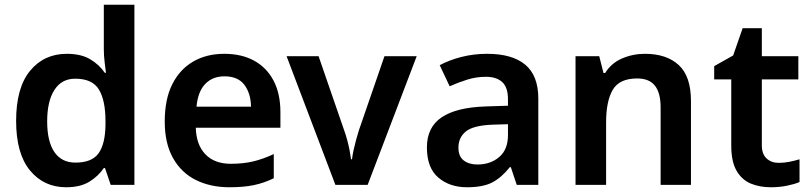

<svg xmlns="http://www.w3.org/2000/svg" viewBox="-20 -780 3422 810"><path d="M259 10Q165 10 106.5 -61Q48 -132 48 -270Q48 -410 107 -481.5Q166 -553 262 -553Q322 -553 360.5 -530Q399 -507 422 -473H427Q425 -488 421.5 -517Q418 -546 418 -572V-760H547V0H447L423 -71H418Q395 -37 357 -13.5Q319 10 259 10ZM298 -94Q368 -94 396 -133.5Q424 -173 425 -253V-269Q425 -356 397.5 -402Q370 -448 297 -448Q240 -448 209.5 -400.5Q179 -353 179 -268Q179 -183 209.5 -138.5Q240 -94 298 -94Z M926 -553Q1000 -553 1053 -523.5Q1106 -494 1134.5 -439Q1163 -384 1163 -307V-241H806Q808 -169 846.5 -129Q885 -89 954 -89Q1006 -89 1048 -99Q1090 -109 1135 -130V-28Q1094 -8 1051 1Q1008 10 948 10Q868 10 806.5 -20.5Q745 -51 710 -113Q675 -175 675 -267Q675 -361 706.5 -424Q738 -487 794.5 -520Q851 -553 926 -553ZM927 -458Q877 -458 846 -426Q815 -394 809 -330H1039Q1038 -386 1011 -422Q984 -458 927 -458Z M1395 0 1189 -543H1324L1432 -230Q1439 -211 1445 -188.5Q1451 -166 1455 -145Q1459 -124 1461 -108H1465Q1467 -125 1471.5 -146Q1476 -167 1482 -189Q1488 -211 1494 -230L1602 -543H1738L1531 0Z M2035 -553Q2141 -553 2196 -507Q2251 -461 2251 -364V0H2160L2135 -75H2131Q2096 -31 2057 -10.5Q2018 10 1950 10Q1877 10 1829 -31Q1781 -72 1781 -158Q1781 -243 1843 -285Q1905 -327 2030 -331L2123 -334V-361Q2123 -412 2098.5 -434Q2074 -456 2030 -456Q1989 -456 1951 -444Q1913 -432 1877 -416L1835 -505Q1876 -527 1927.5 -540Q1979 -553 2035 -553ZM2058 -254Q1977 -251 1945.5 -225.5Q1914 -200 1914 -157Q1914 -120 1936.5 -103Q1959 -86 1994 -86Q2049 -86 2086 -117.5Q2123 -149 2123 -210V-256Z M2701 -553Q2792 -553 2843.5 -505.5Q2895 -458 2895 -354V0H2767V-327Q2767 -388 2743 -418.5Q2719 -449 2668 -449Q2593 -449 2565 -401Q2537 -353 2537 -264V0H2408V-543H2508L2526 -472H2533Q2559 -514 2604.5 -533.5Q2650 -553 2701 -553Z M3265 -93Q3289 -93 3311 -97.5Q3333 -102 3353 -108V-12Q3332 -3 3300 3.5Q3268 10 3232 10Q3185 10 3147.5 -5.5Q3110 -21 3087.5 -59.5Q3065 -98 3065 -166V-445H2993V-501L3073 -546L3113 -661H3194V-543H3348V-445H3194V-167Q3194 -130 3214 -111.5Q3234 -93 3265 -93Z"/></svg>

Font: Noto Sans Adlam Unjoined SemiBold
Style: Regular
Weight: 600
Version: Version 3.001